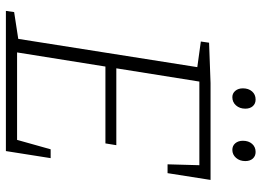

<svg xmlns="http://www.w3.org/2000/svg" viewBox="-138 -750 888 652"><g transform="rotate(90 306.0 -424.0)"><path d="M125 -690 262 -695H591L568 -549H538L541 -657H257L212 -375H473L467 -338H206L158 -38H455L487 -152H517L493 0H17L21 -28L112 -42L208 -650L121 -662ZM280 -805Q280 -824 290.5 -836Q301 -848 318 -848Q332 -848 340.5 -838.5Q349 -829 349 -813Q349 -794 338 -781.5Q327 -769 310 -769Q297 -769 288.5 -779Q280 -789 280 -805ZM458 -805Q458 -824 468.5 -836Q479 -848 496 -848Q510 -848 518.5 -838.5Q527 -829 527 -813Q527 -794 516 -781.5Q505 -769 489 -769Q475 -769 466.5 -779Q458 -789 458 -805Z"/></g></svg>

Font: Bitter Pro Light
Style: Italic
Weight: 300
Italic angle: -9°
Designer: Sol Matas, and Bitter project Authors
Foundry: Sol Matas
Version: Version 1.010